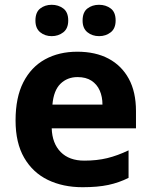

<svg xmlns="http://www.w3.org/2000/svg" viewBox="-20 -772 631 802"><path d="M303 -556Q379 -556 433.5 -527Q488 -498 518 -443Q548 -388 548 -308V-236H196Q198 -173 233.5 -137Q269 -101 332 -101Q385 -101 428 -111.5Q471 -122 517 -144V-29Q477 -9 432.5 0.5Q388 10 325 10Q243 10 180 -20.5Q117 -51 81 -113Q45 -175 45 -269Q45 -365 77.5 -428.5Q110 -492 168 -524Q226 -556 303 -556ZM304 -450Q261 -450 232.5 -422Q204 -394 199 -335H408Q408 -368 396.5 -394Q385 -420 362 -435Q339 -450 304 -450ZM128 -686Q128 -721 148 -736.5Q168 -752 195.9 -752Q223.8 -752 244.4 -736.6Q265 -721.2 265 -686.4Q265 -653 244.4 -637Q223.8 -621 195.9 -621Q168 -621 148 -637.2Q128 -653.5 128 -686ZM325 -686Q325 -721 345.1 -736.5Q365.3 -752 393.6 -752Q422 -752 442.5 -736.6Q463 -721.2 463 -686.4Q463 -653 442.4 -637Q421.9 -621 394 -621Q365.5 -621 345.3 -637.2Q325 -653.5 325 -686Z"/></svg>

Font: Noto Sans Gurmukhi
Style: Regular
Weight: 400
Designer: Jelle Bosma - Monotype Design Team
Foundry: Monotype Imaging Inc.
Version: Version 2.003